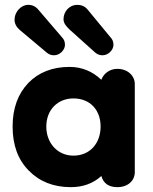

<svg xmlns="http://www.w3.org/2000/svg" viewBox="-20 -756 632 792"><path d="M139 -715C128 -729 114 -736 96 -736C67 -736 40 -707 40 -675C40 -659 47 -645 62 -632L174 -538C183 -531 192 -528 203 -528C227 -528 248 -550 248 -571C248 -584 244 -594 235 -603ZM341 -717C330 -730 316 -736 298 -736C267 -736 242 -709 242 -677C242 -660 253 -648 266 -635L374 -538C383 -531 392 -528 403 -528C427 -528 448 -550 448 -571C448 -584 444 -594 435 -603ZM272 16C322 16 364 1 398 -30C407 1 429 16 464 16C507 16 536 -10 536 -46V-410C536 -443 507 -472 464 -472C432 -472 407 -452 398 -427C361 -462 317 -480 267 -480C197 -480 140 -458 97 -414C54 -369 32 -309 32 -234C32 -158 54 -97 99 -52C143 -7 201 16 272 16ZM283 -114C218 -114 171 -165 171 -234C171 -303 218 -350 283 -350C351 -350 395 -303 395 -234C395 -165 351 -114 283 -114Z"/></svg>

Font: Dongle
Style: Bold
Weight: 700
Designer: Yanghee Ryu
Foundry: Yanghee Ryu
Version: Version 2.000